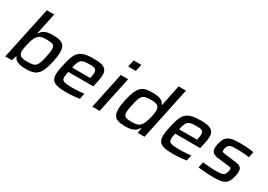

<svg xmlns="http://www.w3.org/2000/svg" viewBox="5 -1543 3279 2350"><g transform="rotate(30 1645.0 -367.5)"><path d="M337 8Q293 8 256.5 2Q220 -4 194.5 -21Q169 -38 158 -69H153L132 0H38L196 -743H300L236 -442H241Q262 -474 288 -490.5Q314 -507 346.5 -512.5Q379 -518 418 -518Q481 -518 520 -505Q559 -492 577 -461.5Q595 -431 595 -376Q595 -350 591 -319Q587 -288 579 -248Q563 -172 543.5 -122Q524 -72 497 -44Q470 -16 431 -4Q392 8 337 8ZM298 -78Q345 -78 374 -83.5Q403 -89 421 -106.5Q439 -124 451 -159.5Q463 -195 476 -255Q482 -289 486.5 -315Q491 -341 491 -360Q491 -391 479.5 -406.5Q468 -422 442 -427Q416 -432 372 -432Q336 -432 312 -427Q288 -422 271 -410.5Q254 -399 241 -380Q232 -367 223 -344.5Q214 -322 206 -295Q198 -268 192.5 -241.5Q187 -215 183.5 -193.5Q180 -172 180 -161Q180 -115 207.5 -96.5Q235 -78 298 -78Z M900 8Q818 8 770.5 -4.5Q723 -17 703.5 -45.5Q684 -74 684 -120Q684 -147 689 -180.5Q694 -214 703 -254Q718 -327 736 -378Q754 -429 784 -460Q814 -491 865 -504.5Q916 -518 997 -518Q1069 -518 1110 -505Q1151 -492 1168 -465.5Q1185 -439 1185 -397Q1185 -380 1182 -358Q1179 -336 1174 -310Q1169 -284 1162 -254L1154 -221H801Q796 -197 792.5 -177.5Q789 -158 789 -143Q789 -116 802 -102Q815 -88 847 -83Q879 -78 936 -78Q960 -78 990 -79Q1020 -80 1050.5 -82.5Q1081 -85 1105 -88L1088 -7Q1065 -3 1032.5 0.5Q1000 4 965.5 6Q931 8 900 8ZM816 -291H1070L1073 -304Q1077 -325 1079.5 -340.5Q1082 -356 1082 -369Q1082 -397 1071 -410.5Q1060 -424 1037.5 -428Q1015 -432 979 -432Q934 -432 906.5 -426.5Q879 -421 862.5 -406Q846 -391 835.5 -363.5Q825 -336 816 -291Z M1403 -645 1423 -743H1532L1511 -645ZM1268 0 1376 -510H1480L1372 0Z M1734 8Q1672 8 1633 -4.5Q1594 -17 1576 -48Q1558 -79 1558 -134Q1558 -159 1562 -190.5Q1566 -222 1574 -260Q1591 -337 1610 -387Q1629 -437 1655.5 -466Q1682 -495 1720 -506.5Q1758 -518 1814 -518Q1860 -518 1896 -512Q1932 -506 1956.5 -490.5Q1981 -475 1991 -445H1997L2059 -743H2163L2006 0H1910L1921 -72H1915Q1895 -38 1867 -20.5Q1839 -3 1805.5 2.5Q1772 8 1734 8ZM1780 -78Q1817 -78 1842.5 -84Q1868 -90 1885 -103Q1902 -116 1914 -135Q1922 -148 1930 -168.5Q1938 -189 1945.5 -213Q1953 -237 1958.5 -261.5Q1964 -286 1967.5 -308.5Q1971 -331 1971 -347Q1971 -393 1944.5 -412.5Q1918 -432 1853 -432Q1807 -432 1779 -426Q1751 -420 1733 -402Q1715 -384 1703 -349Q1691 -314 1678 -255Q1671 -221 1667 -195Q1663 -169 1663 -150Q1663 -119 1674.5 -103.5Q1686 -88 1711.5 -83Q1737 -78 1780 -78Z M2411 8Q2329 8 2281.5 -4.5Q2234 -17 2214.5 -45.5Q2195 -74 2195 -120Q2195 -147 2200 -180.5Q2205 -214 2214 -254Q2229 -327 2247 -378Q2265 -429 2295 -460Q2325 -491 2376 -504.5Q2427 -518 2508 -518Q2580 -518 2621 -505Q2662 -492 2679 -465.5Q2696 -439 2696 -397Q2696 -380 2693 -358Q2690 -336 2685 -310Q2680 -284 2673 -254L2665 -221H2312Q2307 -197 2303.5 -177.5Q2300 -158 2300 -143Q2300 -116 2313 -102Q2326 -88 2358 -83Q2390 -78 2447 -78Q2471 -78 2501 -79Q2531 -80 2561.5 -82.5Q2592 -85 2616 -88L2599 -7Q2576 -3 2543.5 0.5Q2511 4 2476.5 6Q2442 8 2411 8ZM2327 -291H2581L2584 -304Q2588 -325 2590.5 -340.5Q2593 -356 2593 -369Q2593 -397 2582 -410.5Q2571 -424 2548.5 -428Q2526 -432 2490 -432Q2445 -432 2417.5 -426.5Q2390 -421 2373.5 -406Q2357 -391 2346.5 -363.5Q2336 -336 2327 -291Z M2982 8Q2949 8 2910 6Q2871 4 2833.5 0.5Q2796 -3 2766 -6L2783 -87Q2812 -84 2836 -82Q2860 -80 2882 -78Q2904 -76 2926 -75.5Q2948 -75 2971 -75Q3022 -75 3048.5 -80.5Q3075 -86 3087 -99.5Q3099 -113 3106 -138Q3109 -150 3111 -158.5Q3113 -167 3113 -174Q3113 -194 3100 -199Q3087 -204 3056 -207L2912 -224Q2860 -231 2839.5 -253.5Q2819 -276 2819 -313Q2819 -322 2821 -339Q2823 -356 2827 -375Q2838 -425 2858 -454Q2878 -483 2907 -496.5Q2936 -510 2975.5 -514Q3015 -518 3066 -518Q3098 -518 3132.5 -516Q3167 -514 3199 -510.5Q3231 -507 3254 -503L3237 -422Q3208 -426 3178.5 -429Q3149 -432 3121 -433.5Q3093 -435 3069 -435Q3031 -435 3003.5 -433Q2976 -431 2958.5 -420.5Q2941 -410 2932 -385Q2929 -376 2925.5 -364Q2922 -352 2922 -342Q2922 -322 2933.5 -316.5Q2945 -311 2978 -308L3121 -290Q3154 -287 3175 -278.5Q3196 -270 3207 -252.5Q3218 -235 3218 -204Q3218 -193 3216 -176Q3214 -159 3209 -139Q3198 -89 3179.5 -59.5Q3161 -30 3134 -15.5Q3107 -1 3069.5 3.5Q3032 8 2982 8Z"/></g></svg>

Font: Saira SemiExpanded Medium
Style: Italic
Weight: 500
Width: 6
Italic angle: -12°
Designer: Hector Gatti with collaboration of the Omnibus-Type team
Foundry: Omnibus-Type
Version: Version 1.101